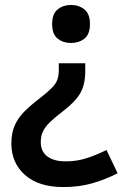

<svg xmlns="http://www.w3.org/2000/svg" viewBox="-20 -565 501 777"><path d="M325 -276Q325 -224 305.5 -189Q286 -154 235 -115Q202 -90 182.5 -71Q163 -52 154 -33.5Q145 -15 145 10Q145 48 171.5 68Q198 88 246 88Q291 88 331 75Q371 62 411 42L456 136Q410 160 356 176Q302 192 237 192Q136 192 81 143Q26 94 26 16Q26 -27 39.5 -57.5Q53 -88 79 -114Q105 -140 143 -169Q174 -193 190.5 -210Q207 -227 212.5 -244Q218 -261 218 -284V-309H325ZM344 -468Q344 -426 321.5 -408.5Q299 -391 267 -391Q236 -391 213.5 -408.5Q191 -426 191 -468Q191 -509 213.5 -527Q236 -545 267 -545Q299 -545 321.5 -527Q344 -509 344 -468Z"/></svg>

Font: Noto Sans Malayalam SemiBold
Style: Regular
Weight: 600
Designer: Jelle Bosma - Monotype Design Team
Foundry: Monotype Imaging Inc.
Version: Version 2.104; ttfautohint (v1.8.4.7-5d5b)